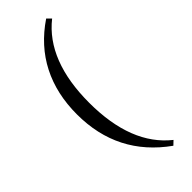

<svg xmlns="http://www.w3.org/2000/svg" viewBox="-302 -785 1001 1001"><g transform="rotate(-45 198.5 -285.0)"><path d="M300 -754 322 -732Q148 -594 148 -285Q148 25 322 163L300 184Q60 13 60 -287Q60 -438 120 -555.5Q180 -673 300 -754Z"/></g></svg>

Font: Tiro Devanagari Marathi
Style: Regular
Weight: 400
Designer: Devanagari: John Hudson & Fiona Ross. Latin: John Hudson.
Foundry: Tiro Typeworks Ltd.
Version: Version 1.52